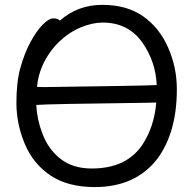

<svg xmlns="http://www.w3.org/2000/svg" viewBox="-20 -739 785 783"><path d="M354 -51.8Q495.1 -51.8 560.1 -147.9Q608.9 -221.2 617.2 -320.8Q592.8 -320.8 569.8 -319.8Q168.9 -314.9 127.9 -311Q130.9 -251 152.8 -194.8Q176.8 -129.9 227.3 -90.8Q277.8 -51.8 354 -51.8ZM155.8 -383.8Q570.8 -389.2 619.1 -392.1Q615.2 -486.8 561 -564.9Q502.9 -647 398.9 -647Q356.9 -647 309.6 -627.4Q262.2 -607.9 221.2 -568.8Q180.2 -529.8 153.8 -473.1Q134.8 -430.2 130.9 -384.8ZM366.2 23.9Q256.8 23.9 186 -23.4Q115.2 -70.8 81.1 -152.3Q46.9 -233.9 46.9 -319.8Q46.9 -404.8 63.5 -463.9Q80.1 -522.9 104.5 -567.9Q128.9 -612.8 154.1 -638.4Q179.2 -664.1 198.2 -664.1Q215.8 -664.1 224.1 -654.8Q296.9 -719.2 397 -719.2Q497.1 -719.2 563.5 -672.6Q629.9 -626 665.5 -545.4Q701.2 -464.8 701.2 -375Q701.2 -198.2 621.1 -90.8Q532.2 23.9 366.2 23.9Z"/></svg>

Font: LXGW WenKai Screen
Style: Regular
Weight: 400
Designer: LXGW / Fontworks Inc.
Foundry: LXGW / Fontworks Inc.
Version: Version 1.510;January 18,2025